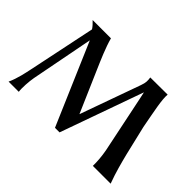

<svg xmlns="http://www.w3.org/2000/svg" viewBox="-121 -1004 1305 1305"><g transform="rotate(45 532.0 -351.0)"><path d="M42 0H140C135 -35 140 -101 147 -139L234 -589L487 -1H531L744 -599L754 -553L840 -138C849 -90 853 -40 852 0H1023C993 -81 975 -152 959 -215L908 -430C885 -555 864 -649 869 -702L703 -701C707 -673 708 -656 695 -620L539 -184L413 -474C381 -548 345 -629 326 -700H150C168 -683 181 -669 192 -652L91 -167C83 -130 69 -57 42 0Z"/></g></svg>

Font: Coconat Demi
Style: Regular
Weight: 400
Designer: Sara Lavazza
Foundry: Collletttivo
Version: Version 1.000;Glyphs 3.2 (3217)